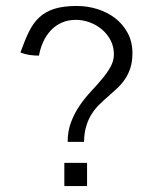

<svg xmlns="http://www.w3.org/2000/svg" viewBox="-20 -627 515 647"><path d="M48.8 -450.2Q63 -490.2 77.4 -519.8Q91.8 -549.3 112.5 -568.6Q133.3 -587.9 163.6 -597.4Q193.8 -606.9 239.3 -606.9Q274.4 -606.9 308.1 -596.4Q341.8 -585.9 368.2 -565.7Q394.5 -545.4 410.4 -515.6Q426.3 -485.8 426.3 -447.8Q426.3 -419.4 419.4 -398.2Q412.6 -377 401.1 -360.1Q389.6 -343.3 375 -329.6Q360.4 -315.9 345.2 -302.7Q330.1 -289.6 315.4 -275.4Q300.8 -261.2 289.3 -243.4Q277.8 -225.6 270.8 -202.6Q263.7 -179.7 263.2 -148.9H208Q208 -185.5 219.5 -215.6Q231 -245.6 248.3 -271Q265.6 -296.4 285.9 -318.1Q306.2 -339.8 323.5 -360.4Q340.8 -380.9 352.3 -401.4Q363.8 -421.9 363.8 -443.8Q363.8 -469.7 352.8 -491Q341.8 -512.2 323.7 -527.6Q305.7 -543 282.7 -551.5Q259.8 -560.1 235.8 -560.1Q209 -560.1 187.7 -550.5Q166.5 -541 151.1 -524.4Q135.7 -507.8 125.7 -486.1Q115.7 -464.4 111.3 -439.5Q95.7 -439.5 79.3 -441.9Q63 -444.3 48.8 -450.2ZM273.4 0H196.8V-78.1H273.4Z"/></svg>

Font: SengBuhan
Style: Regular
Weight: 400
Designer: John M. Durdin
Foundry: Lao Script for Windows
Version: Version 1.400